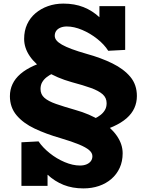

<svg xmlns="http://www.w3.org/2000/svg" viewBox="-20 -720 813 1066"><path d="M501 18 474 -47Q489 -54 506 -62Q523 -70 538 -81.5Q553 -93 562.5 -109Q572 -125 572 -147Q572 -177 550 -196.5Q528 -216 485 -231.5Q442 -247 378 -264Q296 -287 236.5 -324.5Q177 -362 145.5 -408Q114 -454 114 -504Q114 -549 130.5 -585Q147 -621 177 -646.5Q207 -672 246.5 -686Q286 -700 332 -700Q394 -700 443.5 -680.5Q493 -661 533.5 -623Q574 -585 609 -528L532 -535V-686H675V-443L581 -438Q559 -473 520 -504Q481 -535 436 -554Q391 -573 351 -573Q331 -573 315.5 -566.5Q300 -560 292 -548.5Q284 -537 284 -521Q284 -508 293.5 -496Q303 -484 324 -472Q345 -460 378.5 -447.5Q412 -435 461 -421Q541 -399 604 -368Q667 -337 703.5 -293.5Q740 -250 740 -187Q740 -151 726 -120Q712 -89 683 -63.5Q654 -38 608.5 -17.5Q563 3 501 18ZM443 326Q382 326 333 306.5Q284 287 243 249Q202 211 165 154L244 161V312H99V70L194 65Q217 99 255.5 130Q294 161 339 180Q384 199 424 199Q445 199 460.5 192.5Q476 186 484.5 174.5Q493 163 493 147Q493 129 475 113.5Q457 98 418.5 82Q380 66 316 47Q236 24 172.5 -6Q109 -36 72 -80Q35 -124 35 -186Q35 -222 49.5 -253Q64 -284 93.5 -309.5Q123 -335 168.5 -355.5Q214 -376 276 -391L303 -326Q288 -320 271 -311.5Q254 -303 239 -291.5Q224 -280 214.5 -264Q205 -248 205 -226Q205 -196 226.5 -177Q248 -158 291 -143Q334 -128 397 -110Q479 -87 538 -49.5Q597 -12 629 34.5Q661 81 661 131Q661 176 644.5 212Q628 248 598.5 273.5Q569 299 529.5 312.5Q490 326 443 326Z"/></svg>

Font: BioRhyme ExtraBold ExtraBold
Style: Regular
Weight: 800
Version: Version 1.600;gftools[0.9.33]